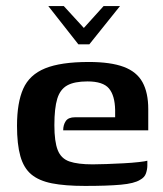

<svg xmlns="http://www.w3.org/2000/svg" viewBox="-20 -606 537 632"><path d="M139 -586H190L256 -514L321 -586H375L274 -460H238ZM260 6Q194 6 151 -2.5Q108 -11 83 -32Q58 -53 47 -92Q36 -131 36 -192Q36 -268 56.5 -314Q77 -360 128.5 -381Q180 -402 272 -402Q344 -402 387 -386Q430 -370 449 -335.5Q468 -301 468 -247V-177H188Q188 -195 196.5 -207.5Q205 -220 227 -220H359V-244Q358 -292 338.5 -315Q319 -338 268 -338Q225 -338 201.5 -325Q178 -312 168.5 -281Q159 -250 159 -194Q159 -140 170 -112Q181 -84 208.5 -74.5Q236 -65 285 -65Q303 -65 330.5 -66Q358 -67 386.5 -68.5Q415 -70 437 -72.5Q459 -75 465 -77V-61Q465 -49 460.5 -35.5Q456 -22 441 -14Q422 -2 377.5 2Q333 6 260 6Z"/></svg>

Font: Genos Thin SemiBold
Style: Regular
Weight: 600
Version: Version 1.010